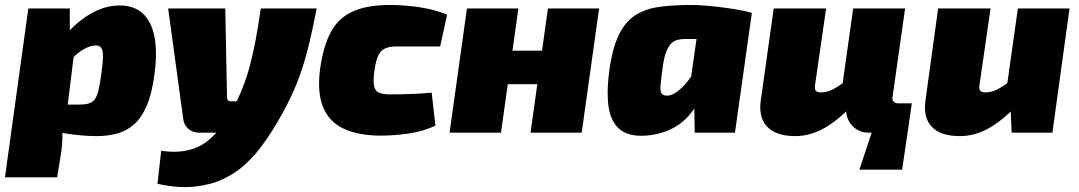

<svg xmlns="http://www.w3.org/2000/svg" viewBox="-39 -534 4344 773"><path d="M443 -512Q500 -512 535 -480.5Q570 -449 582.5 -388Q595 -327 583 -236Q573 -158 552 -109Q531 -60 501 -33.5Q471 -7 433 3.5Q395 14 350 14Q326 14 293.5 11.5Q261 9 226.5 3.5Q192 -2 162.5 -11.5Q133 -21 115 -35L135 -113Q170 -113 200.5 -113Q231 -113 280 -113Q305 -113 320 -118Q335 -123 343.5 -135.5Q352 -148 357.5 -171Q363 -194 368 -230Q375 -279 375.5 -305Q376 -331 369 -341Q362 -351 346 -351Q330 -351 310.5 -342Q291 -333 273 -318.5Q255 -304 243 -287L205 -367Q215 -382 236.5 -406Q258 -430 289.5 -454.5Q321 -479 360 -495.5Q399 -512 443 -512ZM242 -500V-374L264 -358L223 -27L212 -11Q213 14 211.5 39.5Q210 65 205 94L191 180H-19L75 -500Z M1236 -500Q1222 -428 1208 -368Q1194 -308 1175.5 -252Q1157 -196 1129 -137.5Q1101 -79 1059 -11Q1038 23 1010 60Q982 97 944.5 131Q907 165 857 188Q807 211 742 217.5Q677 224 595 206L610 73Q651 79 685.5 76Q720 73 749.5 61Q779 49 803.5 28Q828 7 850.5 -22.5Q873 -52 894 -89Q919 -133 936.5 -177Q954 -221 967 -269.5Q980 -318 990.5 -374.5Q1001 -431 1011 -500ZM868 -500 875 -142Q875 -126 891 -126H947L906 0H761Q736 0 719 -15.5Q702 -31 699 -53L638 -500Z M1532 -514Q1590 -514 1652 -504.5Q1714 -495 1761 -475L1733 -347Q1677 -347 1633 -347Q1589 -347 1557 -347Q1527 -347 1509.5 -338Q1492 -329 1483 -308.5Q1474 -288 1469 -253Q1463 -212 1466.5 -190.5Q1470 -169 1485.5 -161.5Q1501 -154 1531 -154Q1551 -154 1578 -154.5Q1605 -155 1636.5 -156.5Q1668 -158 1699 -161L1714 -28Q1665 -5 1606.5 3.5Q1548 12 1494 12Q1406 12 1346.5 -15Q1287 -42 1262 -102Q1237 -162 1250 -259Q1263 -349 1293 -405Q1323 -461 1380.5 -487.5Q1438 -514 1532 -514Z M2048 -500 1978 0H1771L1841 -500ZM2152 -330 2134 -195H1998L2017 -330ZM2373 -500 2303 0H2097L2167 -500Z M2745 -514Q2771 -514 2806.5 -511Q2842 -508 2878.5 -503Q2915 -498 2944.5 -492.5Q2974 -487 2988 -482L2825 -376Q2800 -377 2777 -377Q2754 -377 2719 -377Q2703 -377 2689 -373.5Q2675 -370 2664 -359.5Q2653 -349 2644 -327.5Q2635 -306 2630 -270Q2623 -219 2620.5 -192.5Q2618 -166 2625 -157Q2632 -148 2651 -149Q2670 -151 2693 -169.5Q2716 -188 2737 -216.5Q2758 -245 2771 -277L2805 -221Q2790 -148 2756.5 -97.5Q2723 -47 2674 -20Q2625 7 2561 12Q2489 17 2453 -16Q2417 -49 2410 -113Q2403 -177 2416 -264Q2430 -353 2457.5 -403.5Q2485 -454 2526.5 -477.5Q2568 -501 2623 -507.5Q2678 -514 2745 -514ZM2783 -500 2988 -482 2920 0H2758L2756 -109L2729 -125Z M3287 -500 3242 -189Q3240 -173 3246.5 -167.5Q3253 -162 3265 -162Q3288 -162 3311.5 -173Q3335 -184 3371 -212L3407 -126Q3341 -53 3282 -19.5Q3223 14 3163 14Q3086 14 3050 -23.5Q3014 -61 3024 -130L3076 -500ZM3472 -5 3615 0 3593 149H3421ZM3605 -500 3554 -141Q3553 -131 3559 -124.5Q3565 -118 3575 -118H3632L3615 0H3457Q3420 0 3394.5 -25.5Q3369 -51 3367 -91L3365 -134L3346 -146L3396 -500Z M3949 -500 3904 -189Q3902 -173 3909 -167.5Q3916 -162 3927 -162Q3951 -162 3974 -173Q3997 -184 4034 -212L4070 -126Q4004 -53 3945 -19.5Q3886 14 3826 14Q3748 14 3712.5 -23.5Q3677 -61 3687 -130L3738 -500ZM4267 -500 4198 0H4034L4028 -134L4009 -146L4059 -500Z"/></svg>

Font: Exo 2 Black
Style: Italic
Weight: 900
Italic angle: -8°
Designer: Natanael Gama
Foundry: Natanael Gama
Version: Version 2.010